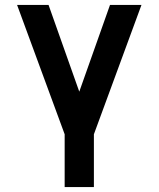

<svg xmlns="http://www.w3.org/2000/svg" viewBox="-20 -540 640 775"><path d="M241 215V2L49 -520H176L300 -170L424 -520H551L359 2V215Z"/></svg>

Font: R Plex Mono
Style: Bold
Weight: 700
Monospace: yes
Designer: Belleve Invis
Foundry: Belleve Invis
Version: Version 31.8.0